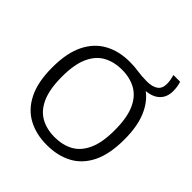

<svg xmlns="http://www.w3.org/2000/svg" viewBox="-232 -1058 1239 1239"><g transform="rotate(45 387.0 -439.0)"><path d="M386.5 9.5Q288 9.5 214 -30.8Q140 -71 98.8 -154.8Q57.5 -238.5 57.5 -370Q57.5 -501.5 99 -585.2Q140.5 -669 214.5 -709.2Q288.5 -749.5 386.5 -749.5Q430 -749.5 468 -743.5Q506 -737.5 553 -737.5Q602.5 -737.5 629.5 -756.5Q656.5 -775.5 656.5 -817.5Q656.5 -836.5 653.5 -852.8Q650.5 -869 645.5 -888H706.5Q718 -853.5 718 -814.5Q718 -759 685.2 -726.5Q652.5 -694 592 -688.5Q650.5 -645 683.2 -566.2Q716 -487.5 716 -370Q716 -237 674.8 -153.2Q633.5 -69.5 559.5 -30Q485.5 9.5 386.5 9.5ZM386.5 -62Q460 -62 514.5 -92.2Q569 -122.5 599.2 -189.8Q629.5 -257 629.5 -367.5Q629.5 -480.5 599.2 -548.8Q569 -617 514.2 -647.5Q459.5 -678 386.5 -678Q314 -678 259.2 -647.8Q204.5 -617.5 174.2 -550.2Q144 -483 144 -372.5Q144 -259.5 174.2 -191.2Q204.5 -123 259 -92.5Q313.5 -62 386.5 -62Z"/></g></svg>

Font: Encode Sans SemiExpanded SemiExpanded
Style: Regular
Weight: 400
Width: 6
Designer: Multiple Designers
Foundry: Impallari Type
Version: Version 3.000; ttfautohint (v1.8.3) -l 8 -r 50 -G 200 -x 14 